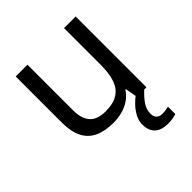

<svg xmlns="http://www.w3.org/2000/svg" viewBox="-205 -672 1028 1028"><g transform="rotate(-45 309.0 -158.0)"><path d="M533 -536V0H461L448 -71H444Q427 -43 400 -25Q373 -7 341 1.5Q309 10 274 10Q210 10 166.5 -10.5Q123 -31 101 -74Q79 -117 79 -185V-536H168V-191Q168 -127 197 -95Q226 -63 287 -63Q347 -63 381.5 -85.5Q416 -108 430.5 -151.5Q445 -195 445 -257V-536ZM448 116Q448 138 460 149.5Q472 161 493 161Q510 161 521.5 158.5Q533 156 541 155V211Q527 215 513 217.5Q499 220 479 220Q426 220 401 195Q376 170 376 126Q376 97 390.5 70Q405 43 426.5 21Q448 -1 468 -15L516 0Q482 32 465 58.5Q448 85 448 116Z"/></g></svg>

Font: Noto Sans Tamil
Style: Regular
Weight: 400
Designer: Jelle Bosma - Monotype Design Team
Foundry: Monotype Imaging Inc.
Version: Version 2.003